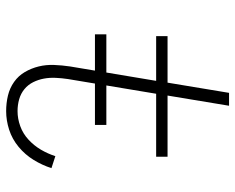

<svg xmlns="http://www.w3.org/2000/svg" viewBox="-92 -684 783 640"><g transform="rotate(90 300.0 -363.5)"><path d="M350 8Q323 8 298 2Q273 -4 252.5 -18.5Q232 -33 219.5 -54.5Q207 -76 201 -100.5Q195 -125 196 -151.5Q197 -178 201 -205L249 -492H100V-530H255L289 -735H332L298 -530H502V-492H292L243 -198Q240 -178 239 -157.5Q238 -137 241.5 -118Q245 -99 253.5 -82Q262 -65 276.5 -53Q291 -41 310 -35.5Q329 -30 350 -30Q375 -30 400 -39Q425 -48 445 -66.5Q465 -85 478.5 -108Q492 -131 500 -156L540 -143Q530 -112 512.5 -83.5Q495 -55 469 -33.5Q443 -12 412 -2Q381 8 350 8ZM396 -288H94V-326H396Z"/></g></svg>

Font: Iosevka Slab XLtEx
Style: Italic
Weight: 200
Width: 7
Italic angle: -9°
Monospace: yes
Designer: Belleve Invis
Foundry: Belleve Invis
Version: Version 11.1.0; ttfautohint (v1.8.3)